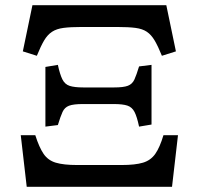

<svg xmlns="http://www.w3.org/2000/svg" viewBox="-20 -720 766 740"><path d="M122 -505 68 -522 105 -700H621L658 -522L604 -505Q589 -542 576 -564Q563 -586 546 -597.5Q529 -609 502 -612.5Q475 -616 432 -616H294Q252 -616 225 -612.5Q198 -609 180.5 -597.5Q163 -586 150 -564Q137 -542 122 -505ZM155 -232V-462L203 -470Q211 -433 220.5 -414Q230 -395 248.5 -389Q267 -383 301 -383H420Q456 -383 473 -389.5Q490 -396 498 -413.5Q506 -431 516 -464L564 -470V-240L516 -232Q508 -270 498.5 -288.5Q489 -307 471 -313Q453 -319 418 -319H299Q263 -319 246 -312.5Q229 -306 221 -288.5Q213 -271 203 -238ZM83 0 60 -199H116Q131 -152 148 -127Q165 -102 195 -93Q225 -84 277 -84H449Q501 -84 531 -93Q561 -102 578.5 -127Q596 -152 610 -199H666L643 0Z"/></svg>

Font: Literata 7pt
Style: Regular
Weight: 400
Designer: Latin by Veronika Burian and Jose Scaglione. Greek by Irene Vlachou. Cyrillic by Vera Evstafieva.
Foundry: TypeTogether
Version: Version 3.002